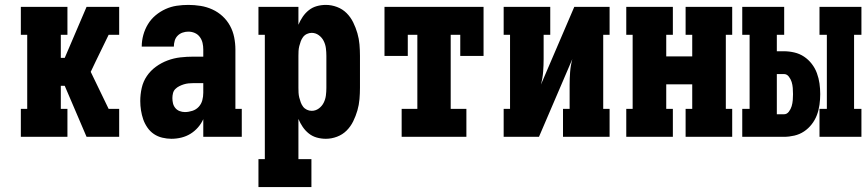

<svg xmlns="http://www.w3.org/2000/svg" viewBox="-20 -558 3540 783"><path d="M65 0V-114H91V-416H65V-530H255V-416H228V-322H244L333 -530H466V-416H423L370 -307L350 -265L423 -114H466V0H333L244 -208H228V-114H255V0Z M679 8Q661 8 642 3.5Q623 -1 607.5 -11.5Q592 -22 581 -38Q570 -54 564 -71.5Q558 -89 555 -108Q552 -127 552 -146Q552 -173 558 -199.5Q564 -226 579 -248Q594 -270 616 -286Q638 -302 663.5 -311.5Q689 -321 715.5 -324Q742 -327 769 -327H809V-356Q809 -370 806 -383Q803 -396 795 -407Q787 -418 774.5 -423.5Q762 -429 748 -429Q736 -429 724.5 -425Q713 -421 704.5 -412.5Q696 -404 692.5 -392Q689 -380 689 -368H558Q558 -392 564.5 -415.5Q571 -439 583.5 -459.5Q596 -480 614.5 -495.5Q633 -511 655 -521Q677 -531 700.5 -534.5Q724 -538 748 -538Q773 -538 798 -534Q823 -530 846 -519.5Q869 -509 887.5 -492Q906 -475 918 -453Q930 -431 935 -406Q940 -381 940 -356V-114H966V0H809V-72Q801 -54 787.5 -38.5Q774 -23 757 -12.5Q740 -2 720 3Q700 8 679 8ZM734 -101Q749 -101 764.5 -106Q780 -111 790.5 -122.5Q801 -134 805 -149Q809 -164 809 -180V-219H769Q759 -219 749 -218Q739 -217 729.5 -214Q720 -211 711 -206.5Q702 -202 695 -195Q688 -188 685.5 -178Q683 -168 683 -158Q683 -147 685.5 -136.5Q688 -126 695 -117.5Q702 -109 712.5 -105Q723 -101 734 -101Z M1034 205V91H1060V-416H1034V-530H1197V-457Q1204 -474 1214.5 -489.5Q1225 -505 1239.5 -516.5Q1254 -528 1272 -533Q1290 -538 1309 -538Q1332 -538 1354.5 -529.5Q1377 -521 1393.5 -504.5Q1410 -488 1420.5 -466.5Q1431 -445 1437.5 -422.5Q1444 -400 1446 -376.5Q1448 -353 1448 -330V-200Q1448 -177 1446 -153.5Q1444 -130 1437.5 -107.5Q1431 -85 1420.5 -63.5Q1410 -42 1393.5 -25.5Q1377 -9 1354.5 -0.5Q1332 8 1309 8Q1290 8 1272 3Q1254 -2 1239.5 -13.5Q1225 -25 1214.5 -40.5Q1204 -56 1197 -73V91H1250V205ZM1251 -106Q1267 -106 1280 -115.5Q1293 -125 1300 -139Q1307 -153 1309 -168.5Q1311 -184 1311 -200V-330Q1311 -346 1309 -361.5Q1307 -377 1300 -391Q1293 -405 1280 -414.5Q1267 -424 1251 -424Q1241 -424 1231.5 -419.5Q1222 -415 1216 -407Q1210 -399 1206.5 -389.5Q1203 -380 1200.5 -370Q1198 -360 1197.5 -350Q1197 -340 1197 -330V-200Q1197 -190 1197.5 -180Q1198 -170 1200.5 -160Q1203 -150 1206.5 -140.5Q1210 -131 1216 -123Q1222 -115 1231.5 -110.5Q1241 -106 1251 -106Z M1618 0V-114H1682V-416H1643V-330H1548V-530H1952V-330H1857V-416H1818V-114H1882V0Z M2034 0V-114H2060V-416H2034V-530H2224V-416H2197V-318Q2197 -292 2195 -265.5Q2193 -239 2186 -213L2322 -530H2466V-416H2440V-114H2466V0H2276V-114H2303V-212Q2303 -238 2305 -264.5Q2307 -291 2314 -317L2178 0Z M2534 0V-114H2560V-416H2534V-530H2724V-416H2697V-328H2803V-416H2776V-530H2966V-416H2940V-114H2966V0H2776V-114H2803V-214H2697V-114H2724V0Z M3322 0V-114H3352V-416H3322V-530H3493V-416H3463V-114H3493V0ZM3007 0V-114H3037V-416H3007V-530H3178V-416H3148V-349H3177Q3198 -349 3219.5 -344Q3241 -339 3259 -327Q3277 -315 3290.5 -297.5Q3304 -280 3311.5 -259.5Q3319 -239 3322 -217.5Q3325 -196 3325 -174Q3325 -153 3322 -131Q3319 -109 3311.5 -89Q3304 -69 3290.5 -51.5Q3277 -34 3259 -22Q3241 -10 3219.5 -5Q3198 0 3177 0ZM3148 -92H3177Q3189 -92 3197 -102.5Q3205 -113 3208.5 -125Q3212 -137 3213 -149.5Q3214 -162 3214 -174Q3214 -187 3213 -199.5Q3212 -212 3208.5 -223.5Q3205 -235 3197 -245.5Q3189 -256 3177 -256H3148Z"/></svg>

Font: Iosevka Slab Heavy
Style: Regular
Weight: 900
Monospace: yes
Designer: Belleve Invis
Foundry: Belleve Invis
Version: Version 11.1.0; ttfautohint (v1.8.3)